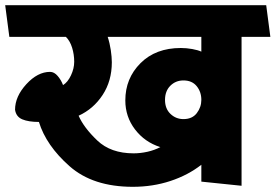

<svg xmlns="http://www.w3.org/2000/svg" viewBox="-31 -700 1062 740"><path d="M484 -109Q510 -109 537 -115Q564 -121 587 -133Q527 -152 489.5 -201Q452 -250 452 -313Q452 -398 510.5 -456.5Q569 -515 666 -515Q688 -515 710 -511Q732 -507 745 -501V-558H384Q392 -534 396 -507Q400 -480 400 -460Q400 -388 364.5 -334Q329 -280 272 -254Q292 -208 344 -158.5Q396 -109 484 -109ZM676 -390Q646 -390 625.5 -369.5Q605 -349 605 -315Q605 -281 626 -261Q647 -241 676 -241Q710 -241 727.5 -264Q745 -287 745 -315Q745 -346 727 -368Q709 -390 676 -390ZM745 0V-65Q694 -25 626 -2.5Q558 20 481 20Q327 20 237 -59.5Q147 -139 119 -230Q79 -230 55 -240Q31 -250 27 -277Q27 -328 70.5 -375.5Q114 -423 162 -423Q178 -423 191.5 -407Q205 -391 212 -372Q230 -383 242.5 -409.5Q255 -436 255 -462Q255 -490 247 -516Q239 -542 223 -558H5Q1 -589 -3 -619Q-7 -649 -11 -680H995L1011 -558H900V16Z"/></svg>

Font: Palanquin Dark Medium
Style: Regular
Weight: 500
Designer: Pria Ravichandran
Version: Version 1.001